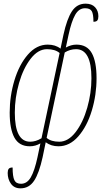

<svg xmlns="http://www.w3.org/2000/svg" viewBox="-20 -790 583 1050"><path d="M22 156Q22 141 27.5 133.5Q33 126 49 126Q49 175 58.5 195Q68 215 95 215Q128 215 148.5 179.5Q169 144 185 70L201 -6Q174 10 143 10Q85 10 59 -37Q33 -84 33 -174Q33 -265 59 -351Q85 -437 132.5 -491.5Q180 -546 241 -546Q283 -546 311 -524L327 -600Q346 -687 373.5 -728.5Q401 -770 448 -770Q482 -770 500 -750.5Q518 -731 518 -701Q518 -686 512.5 -678.5Q507 -671 491 -671Q491 -714 481.5 -729.5Q472 -745 445 -745Q412 -745 391.5 -709.5Q371 -674 355 -600L340 -530Q369 -546 398 -546Q456 -546 482 -499.5Q508 -453 508 -362Q508 -271 482 -185Q456 -99 408.5 -44.5Q361 10 300 10Q259 10 230 -12L213 70Q194 157 166.5 198.5Q139 240 92 240Q58 240 40 215Q22 190 22 156ZM207 -34 306 -500Q282 -521 237 -521Q188 -521 147.5 -468.5Q107 -416 84 -335.5Q61 -255 61 -174Q61 -15 145 -15Q176 -15 207 -34ZM480 -362Q480 -521 396 -521Q363 -521 334 -503L235 -36Q259 -15 304 -15Q353 -15 393.5 -67.5Q434 -120 457 -200.5Q480 -281 480 -362Z"/></svg>

Font: Noto Serif CondThin
Style: Italic
Weight: 250
Width: 3
Italic angle: -12°
Designer: Monotype Design Team
Foundry: Monotype Imaging Inc.
Version: Version 1.001